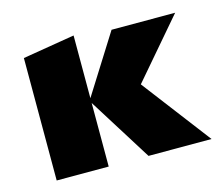

<svg xmlns="http://www.w3.org/2000/svg" viewBox="-72 -532 718 624"><g transform="rotate(-15 287.0 -220.5)"><path d="M356 0 222 -214V0H47V-412L222 -441V-230L346 -427H560L392 -231L568 0Z"/></g></svg>

Font: Ysabeau Heavy
Style: Regular
Weight: 800
Designer: Christian Thalmann (Catharsis Fonts)
Version: Version 0.003